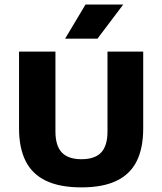

<svg xmlns="http://www.w3.org/2000/svg" viewBox="-20 -824 720 852"><path d="M341.5 7.5Q245.5 7.5 184.2 -21.8Q123 -51 93.8 -109.2Q64.5 -167.5 64.5 -254V-595H226V-240.5Q226 -177 254.5 -147.2Q283 -117.5 341.5 -117.5Q400.5 -117.5 428.8 -147.2Q457 -177 457 -240.5V-595H615.5V-254Q615.5 -167.5 586.8 -109.2Q558 -51 497.2 -21.8Q436.5 7.5 341.5 7.5ZM269 -652.5 359.5 -804H527L412.5 -652.5Z"/></svg>

Font: Encode Sans SC
Style: Bold
Weight: 700
Version: Version 3.002